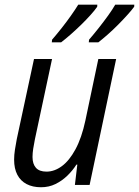

<svg xmlns="http://www.w3.org/2000/svg" viewBox="-20 -786 591 816"><path d="M154.3 9.8Q118.7 9.8 93 -3.7Q67.4 -17.1 53.7 -43.2Q40 -69.3 40 -107.4Q40 -127.4 43.5 -150.1Q46.9 -172.9 51.3 -194.8L124.5 -535.2H201.2L128.4 -194.3Q124 -172.9 121.1 -153.8Q118.2 -134.8 118.2 -118.7Q118.2 -89.4 132.6 -73Q147 -56.6 177.7 -56.6Q211.4 -56.6 243.2 -80.1Q274.9 -103.5 301 -151.9Q327.1 -200.2 342.8 -273.4L397.9 -535.2H473.6L360.8 0H298.3L308.6 -86.4H304.7Q288.6 -61 266.1 -39.3Q243.7 -17.6 215.8 -3.9Q188 9.8 154.3 9.8ZM357.4 -606 358.4 -617.2Q379.4 -641.6 400.4 -668.2Q421.4 -694.8 439.7 -720.2Q458 -745.6 469.7 -766.1H550.8L550.3 -757.3Q539.6 -742.7 521.5 -722.7Q503.4 -702.6 481.9 -680.9Q460.4 -659.2 438.2 -639.6Q416 -620.1 397.9 -606ZM200.2 -606 201.2 -617.2Q222.2 -641.6 243.2 -668.2Q264.2 -694.8 282.2 -720.5Q300.3 -746.1 312.5 -766.1H393.6L393.1 -757.3Q382.8 -742.2 364.7 -722.2Q346.7 -702.1 325 -680.9Q303.2 -659.7 281 -640.1Q258.8 -620.6 239.7 -606Z"/></svg>

Font: Open Sans SemiCondensed
Style: Italic
Weight: 400
Width: 4
Italic angle: -12°
Designer: Monotype Design Team
Foundry: Monotype Imaging Inc.
Version: Version 3.000